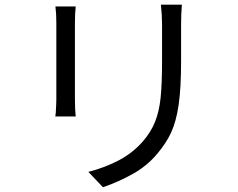

<svg xmlns="http://www.w3.org/2000/svg" viewBox="-20 -760 1017 820"><path d="M753.4 -656V-499.3Q753.4 -383.2 742.9 -311.9Q732.4 -240.6 711.1 -194.5Q689.8 -148.4 651.6 -103.4Q609.1 -52.2 548.3 -17.9Q487.5 16.5 419.7 39.7L357.3 -25.9Q429.9 -44.7 488.8 -76Q547.6 -107.4 590.6 -156.6Q625.2 -196.9 642.6 -240.7Q660 -284.5 666.1 -343.9Q672.1 -403.3 672.1 -502.7V-656Q672.1 -695.4 667.1 -740.1H756.7Q753.4 -699.2 753.4 -656ZM300 -662.7V-336.8Q300 -293.7 303.3 -262.5H216.3L218.3 -280.4Q220.6 -319.3 220.6 -337.2V-662.7Q220.6 -702.1 216.7 -732.5H303.3Q300 -700.8 300 -662.7Z"/></svg>

Font: Min Sans VF VF
Style: Regular
Weight: 400
Designer: Jinseong-Kim, NotoSansCJK, Nunito
Foundry: Jinseong-Kim
Version: Version 1.420;Glyphs 3.1.2 (3151)